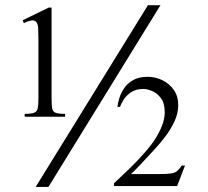

<svg xmlns="http://www.w3.org/2000/svg" viewBox="-20 -722 811 749"><path d="M119.1 7.3 557.1 -701.7H606L168.9 7.3ZM76.2 -266.6V-277.8Q102.1 -277.8 113.3 -282.2Q124.5 -286.6 127.2 -299.8Q129.9 -313 129.9 -339.8V-564.5Q129.9 -592.3 128.9 -613Q127.9 -633.8 116.2 -640.4Q104.5 -647 72.8 -631.8L68.8 -643.1L169.9 -692.4H181.2V-339.8Q181.2 -313 183.3 -299.8Q185.5 -286.6 196.5 -282.2Q207.5 -277.8 233.9 -277.8V-266.6ZM424.8 3.9V-7.3Q534.7 -107.4 578.1 -168.9Q599.6 -200.7 611.1 -229.2Q622.6 -257.8 622.6 -284.2Q622.6 -319.8 607.4 -339.6Q592.3 -359.4 572.8 -367.2Q553.2 -375 540 -375Q510.7 -375 491.7 -362.3Q472.7 -349.6 462.4 -333.3Q452.1 -316.9 448.2 -305.2H438Q439.5 -318.8 445.3 -338.6Q451.2 -358.4 463.9 -377.4Q476.6 -396.5 499 -409.4Q521.5 -422.4 556.2 -422.4Q585.9 -422.4 613.3 -409.2Q640.6 -396 658 -371.3Q675.3 -346.7 675.3 -312Q675.3 -279.8 660.4 -248Q645.5 -216.3 624.8 -189.2Q604 -162.1 586.4 -143.1Q511.2 -61 491.2 -43H600.6Q632.3 -43 647.7 -45.4Q663.1 -47.9 671.4 -55.2Q679.7 -62.5 689.5 -76.2H701.7L670.9 3.9Z"/></svg>

Font: Nuosu SIL
Style: Regular
Weight: 400
Designer: Peter Constable, Alex Kotlar, Peter Martin
Foundry: SIL International
Version: Version 2.300